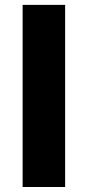

<svg xmlns="http://www.w3.org/2000/svg" viewBox="-20 -748 351 768"><path d="M240.5 0H70.5V-728.5H240.5Z"/></svg>

Font: Lato ExtraBold
Style: Regular
Weight: 800
Designer: Lukasz Dziedzic with Adam Twardoch and Botio Nikoltchev
Foundry: tyPoland Lukasz Dziedzic
Version: Version 2.015; 2015-08-06; http://www.latofonts.com/